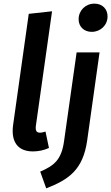

<svg xmlns="http://www.w3.org/2000/svg" viewBox="-20 -817 611 1055"><path d="M484 -642C533 -642 571 -679 571 -727C571 -767 543 -797 499 -797C450 -797 412 -760 412 -711C412 -672 440 -642 484 -642ZM266 -755 138 -741 52 -130C39 -34 81 15 161 15C190 15 221 9 249 -4L230 -94C220 -91 210 -88 200 -88C181 -88 174 -98 177 -125ZM234 218C357 170 436 117 459 -45L527 -529H401L332 -42C318 63 275 94 201 126Z"/></svg>

Font: Fira Sans Medium
Style: Italic
Weight: 500
Italic angle: -8°
Designer: bBox Type GmbH & Carrois Corporate GbR & Edenspiekermann AG
Foundry: bBox Type GmbH & Carrois Corporate GbR & Edenspiekermann AG
Version: Version 4.301;PS 004.301;hotconv 1.0.88;makeotf.lib2.5.64775